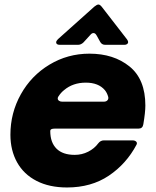

<svg xmlns="http://www.w3.org/2000/svg" viewBox="-20 -816 688 848"><path d="M26 -221Q26 -317 72 -399.5Q118 -482 198.5 -530.5Q279 -579 375 -579Q482 -579 552 -522.5Q622 -466 622 -350Q622 -320 613 -267Q610 -248 592 -248H222Q212 -248 207 -245.5Q202 -243 202 -237Q202 -187 229.5 -159.5Q257 -132 310 -132Q342 -132 369.5 -146Q397 -160 414 -183Q424 -196 439 -196H565Q576 -196 581.5 -190.5Q587 -185 583 -177Q538 -92 460.5 -40Q383 12 276 12Q198 12 141.5 -17Q85 -46 55.5 -99Q26 -152 26 -221ZM439 -367Q449 -367 454.5 -373Q460 -379 458 -388Q453 -406 443 -418Q415 -451 359 -451Q302 -451 263 -418Q249 -407 238 -390Q235 -386 235 -381Q235 -375 240.5 -371Q246 -367 254 -367ZM245 -618Q228 -618 228 -629Q228 -635 236 -643L397 -787Q408 -796 415 -796Q422 -796 431 -784L541 -642Q546 -635 546 -630Q546 -625 541.5 -621.5Q537 -618 529 -618H445Q429 -618 422 -632L407 -659Q401 -670 393 -670Q386 -670 380 -663L349 -629Q338 -618 324 -618Z"/></svg>

Font: Open Sauce Two Black Italic
Style: Regular
Weight: 900
Italic angle: -10°
Designer: Alfredo Marco Pradil
Foundry: Creative Sauce Fz LLC
Version: Version 1.477